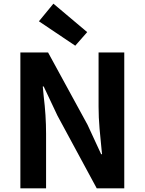

<svg xmlns="http://www.w3.org/2000/svg" viewBox="-20 -1026 789 1046"><path d="M91 0V-740H242L457 -346L531 -186H536Q535 -195 534 -204Q528 -261 522.5 -324Q517 -387 517 -445V-740H657V0H507L293 -396L218 -555H213Q215 -529 218 -502Q231 -397 231 -297V0ZM390 -777 192 -910 271 -1006 455 -851Z"/></svg>

Font: Source Han Sans CN Bold
Style: Bold
Weight: 700
Designer: Ryoko NISHIZUKA 西塚涼子 (kana & ideographs); Paul D. Hunt (Latin, Greek & Cyrillic); Wenlong ZHANG 张文龙 (bopomofo); Sandoll 
Foundry: Adobe Systems Incorporated
Version: Version 1.00;May 30, 2023;FontCreator 11.5.0.2422 32-bit